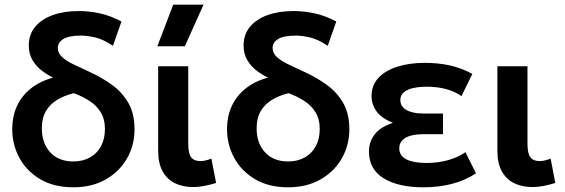

<svg xmlns="http://www.w3.org/2000/svg" viewBox="-20 -782 2405 817"><path d="M291.5 15Q210 15 152 -19Q94 -53 63 -109.5Q32 -166 32 -233.5Q32 -285 51.2 -328.5Q70.5 -372 109.2 -403.8Q148 -435.5 206 -452Q182.5 -463 158.8 -480.8Q135 -498.5 118.8 -525.2Q102.5 -552 102.5 -589Q102.5 -635 129.5 -667.8Q156.5 -700.5 204.5 -717.8Q252.5 -735 315.5 -735Q358.5 -735 403.5 -725.5Q448.5 -716 497 -690.5L460.5 -587Q420 -614.5 385.8 -622.5Q351.5 -630.5 325.5 -630.5Q273 -630.5 249.5 -616Q226 -601.5 226 -578Q226 -556 244.2 -539.2Q262.5 -522.5 294 -507.5Q325.5 -492.5 364.5 -474.5Q414.5 -451.5 457.2 -420.5Q500 -389.5 526.2 -344Q552.5 -298.5 552.5 -231.5Q552.5 -164 520.5 -108Q488.5 -52 430 -18.5Q371.5 15 291.5 15ZM292 -95Q332.5 -95 362.8 -112Q393 -129 409.8 -160Q426.5 -191 426.5 -233Q426.5 -275.5 408.2 -304.8Q390 -334 359.8 -353.2Q329.5 -372.5 294 -385.5Q253 -375.5 222.5 -356.8Q192 -338 175 -308.5Q158 -279 158 -235.5Q158 -172.5 193.8 -133.8Q229.5 -95 292 -95Z M802.5 14Q758 14 724.2 -2.5Q690.5 -19 671.8 -53.2Q653 -87.5 653 -141V-500H781V-170.5Q781 -129.5 793.2 -113Q805.5 -96.5 833 -96.5Q843 -96.5 854.8 -99.2Q866.5 -102 879.5 -107L899.5 -3.5Q874 4.5 849.2 9.2Q824.5 14 802.5 14ZM649.5 -585 717 -762H846L766.5 -585Z M1205.5 15Q1124 15 1066 -19Q1008 -53 977 -109.5Q946 -166 946 -233.5Q946 -285 965.2 -328.5Q984.5 -372 1023.2 -403.8Q1062 -435.5 1120 -452Q1096.5 -463 1072.8 -480.8Q1049 -498.5 1032.8 -525.2Q1016.5 -552 1016.5 -589Q1016.5 -635 1043.5 -667.8Q1070.5 -700.5 1118.5 -717.8Q1166.5 -735 1229.5 -735Q1272.5 -735 1317.5 -725.5Q1362.5 -716 1411 -690.5L1374.5 -587Q1334 -614.5 1299.8 -622.5Q1265.5 -630.5 1239.5 -630.5Q1187 -630.5 1163.5 -616Q1140 -601.5 1140 -578Q1140 -556 1158.2 -539.2Q1176.5 -522.5 1208 -507.5Q1239.5 -492.5 1278.5 -474.5Q1328.5 -451.5 1371.2 -420.5Q1414 -389.5 1440.2 -344Q1466.5 -298.5 1466.5 -231.5Q1466.5 -164 1434.5 -108Q1402.5 -52 1344 -18.5Q1285.5 15 1205.5 15ZM1206 -95Q1246.5 -95 1276.8 -112Q1307 -129 1323.8 -160Q1340.5 -191 1340.5 -233Q1340.5 -275.5 1322.2 -304.8Q1304 -334 1273.8 -353.2Q1243.5 -372.5 1208 -385.5Q1167 -375.5 1136.5 -356.8Q1106 -338 1089 -308.5Q1072 -279 1072 -235.5Q1072 -172.5 1107.8 -133.8Q1143.5 -95 1206 -95Z M1781 15Q1675.5 15 1612.8 -23.2Q1550 -61.5 1550 -137.5Q1550 -178 1573.8 -209.5Q1597.5 -241 1652 -259.5Q1603 -279 1582 -308.5Q1561 -338 1561 -374Q1561 -419 1590.2 -450.5Q1619.5 -482 1670.8 -498.2Q1722 -514.5 1786.5 -514.5Q1845 -514.5 1893.8 -503.8Q1942.5 -493 1990 -467.5L1943.5 -373Q1914.5 -393.5 1877.2 -403.2Q1840 -413 1797.5 -413Q1765 -413 1739.2 -407.5Q1713.5 -402 1698.5 -389.5Q1683.5 -377 1683.5 -356.5Q1683.5 -329 1709.5 -314Q1735.5 -299 1779.5 -299H1865V-211H1783.5Q1751.5 -211 1728 -204.8Q1704.5 -198.5 1691.8 -185Q1679 -171.5 1679 -150.5Q1679 -119 1709.5 -103.8Q1740 -88.5 1794.5 -88.5Q1842.5 -88.5 1884.8 -100Q1927 -111.5 1960.5 -134.5L2005.5 -44.5Q1960 -14.5 1904 0.2Q1848 15 1781 15Z M2246 14Q2201.5 14 2167.8 -2.5Q2134 -19 2115.2 -53.2Q2096.5 -87.5 2096.5 -141V-500H2224.5V-170.5Q2224.5 -129.5 2236.8 -113Q2249 -96.5 2276.5 -96.5Q2286.5 -96.5 2298.2 -99.2Q2310 -102 2323 -107L2343 -3.5Q2317.5 4.5 2292.8 9.2Q2268 14 2246 14Z"/></svg>

Font: Geologica Thin Roman Medium
Style: Regular
Weight: 500
Version: Version 1.010;gftools[0.9.28]